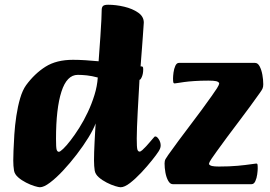

<svg xmlns="http://www.w3.org/2000/svg" viewBox="-20 -776 1139 809"><path d="M148 13Q141.8 13 125.2 8Q108.6 3 89.7 -6.7Q70.7 -16.3 56.3 -29Q41.9 -41.7 39.1 -57Q35.9 -76.3 35.9 -100Q35.9 -112.4 36.9 -141.8Q37.9 -171.1 40.4 -209.4Q42.9 -247.8 48.9 -287.8Q54.9 -327.8 64.9 -361.9Q74.9 -396 89.9 -417Q126.1 -466.2 172 -495.1Q217.9 -524 287.5 -524Q311.4 -524 339.1 -522.3Q366.9 -520.5 395.5 -517.8Q400.3 -579.2 403 -622.5Q405.8 -665.8 407.2 -693.3Q408.5 -720.9 408.5 -733.6Q408.5 -745.2 413.9 -750.6Q419.3 -756 435.7 -756Q468.6 -756 503.5 -747.7Q538.4 -739.4 562.2 -722.8Q585.9 -706.3 585.9 -680.7Q585.9 -677.7 584.6 -661.7Q583.4 -645.6 581.9 -622.7Q580.4 -599.8 578.4 -575.2Q576.4 -550.6 574.8 -529.2Q573.1 -507.8 572.4 -496.2H576.4Q579.9 -496.2 581.7 -494Q583.4 -491.7 583.4 -484Q583.4 -465.7 577.9 -452.6Q572.4 -439.6 567.7 -439.6Q567.7 -436.6 566.5 -417Q565.4 -397.4 563.7 -367.4Q561.9 -337.3 560.2 -304.4Q558.4 -271.5 557.3 -241.5Q556.2 -211.6 556.2 -192.5Q556.2 -154.7 558.9 -145.9Q561.7 -137.2 568.4 -137.2Q572.4 -137.2 579.8 -143.7Q587.3 -150.3 595.9 -159.7Q604.6 -169.1 612.2 -178.2Q619.7 -187.2 623.9 -191.9Q629.7 -198.5 630.8 -199.7Q632 -201 635 -201Q641.5 -201 649.3 -188.8Q657 -176.7 657 -162.9Q657 -156.6 654.6 -150.5Q652.2 -144.3 648 -137.8Q639.8 -124.8 620 -100.1Q600.3 -75.3 575.6 -49Q551 -22.8 527.9 -4.9Q504.7 13 488 13Q481.7 13 465.1 8Q448.6 3 429.6 -6.7Q410.7 -16.3 396.2 -29Q381.8 -41.7 379.1 -57Q377.8 -66.5 376.9 -77Q376.1 -87.5 376.1 -100Q376.1 -114.5 376.7 -134.7Q377.3 -155 378.5 -177.1Q379.8 -199.2 380.8 -220Q381.8 -240.7 383 -256Q373.9 -231.2 352.6 -196.5Q331.3 -161.9 303.4 -125.5Q275.6 -89.1 246 -57.5Q216.5 -25.9 190.6 -6.5Q164.8 13 148 13ZM228.2 -136.4Q233.2 -136.4 246.5 -149.1Q259.8 -161.8 277.5 -184.7Q295.2 -207.6 314.2 -237.7Q333.2 -267.7 349.8 -303Q366.5 -338.3 378 -375.6Q389.6 -412.9 392 -449.4Q367 -456.1 345.8 -458.4Q324.6 -460.6 307.7 -460.6Q261.5 -460.6 238.8 -389.6Q216 -318.5 216 -191Q216 -153.9 218.7 -145.2Q221.5 -136.4 228.2 -136.4ZM707.8 0Q696.7 0 688.7 -14.3Q680.7 -28.6 677 -48.8Q673.4 -69 673.4 -87.3Q673.4 -98.4 677.5 -105.8Q681.6 -113.1 688.4 -122.6Q709.1 -151.6 732.9 -183.9Q756.7 -216.1 781.5 -248.6Q806.3 -281.1 829.2 -312.2Q852.1 -343.2 871.9 -371.4Q885.6 -391.2 894.3 -404.2Q902.9 -417.2 903.6 -425.7Q900.4 -431.7 890.5 -434Q880.5 -436.3 858.1 -436.3Q824.9 -436.3 799.2 -434.5Q773.6 -432.8 756.3 -430.4Q739.1 -428 728.8 -426.3Q718.6 -424.5 715.6 -424.5Q711.6 -424.5 710.3 -428.7Q709.1 -432.8 709.1 -445.9Q709.1 -454.8 711.1 -470.4Q713.1 -485.9 718.7 -498.5Q724.4 -511 733.9 -511H1054.4Q1066.5 -511 1074.1 -496.3Q1081.8 -481.6 1085.5 -461.1Q1089.3 -440.5 1089.3 -420.7Q1089.3 -409.9 1086.3 -403.1Q1083.3 -396.2 1075.3 -385.2Q1056.6 -358.2 1033.6 -327.3Q1010.7 -296.4 986.4 -264Q962.1 -231.6 937.9 -199.5Q913.8 -167.3 892.6 -137.4Q880.5 -120.1 871.4 -107.2Q862.3 -94.3 860.3 -84.8Q863.7 -78.8 873.6 -76.5Q883.4 -74.3 902 -74.3Q947.7 -74.3 981.7 -77.5Q1015.7 -80.7 1036.2 -83.8Q1056.7 -86.9 1059.4 -86.9Q1064.2 -86.9 1065 -82.7Q1065.9 -78.4 1065.9 -65.6Q1065.9 -57.6 1063.8 -41.6Q1061.7 -25.6 1055.9 -12.8Q1050.2 0 1039.9 0Z"/></svg>

Font: Briem Hand Thin
Style: Regular
Weight: 100
Designer: Gunnlaugur SE Briem, Eben Sorkin
Foundry: Sorkin Type Co.
Version: Version 1.003